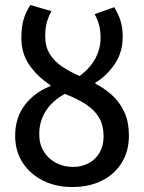

<svg xmlns="http://www.w3.org/2000/svg" viewBox="-20 -741 580 773"><path d="M274 -69Q310 -69 338 -84.5Q366 -100 381.5 -127.5Q397 -155 397 -191Q397 -236 379 -267Q361 -298 326 -321Q291 -344 241 -363Q190 -335 164 -293.5Q138 -252 138 -201Q138 -161 156 -131.5Q174 -102 205 -85.5Q236 -69 274 -69ZM271 12Q205 12 153 -14Q101 -40 71 -86.5Q41 -133 41 -194Q41 -268 81 -319.5Q121 -371 183 -394V-398Q130 -433 98 -479.5Q66 -526 66 -589Q66 -632 75 -662.5Q84 -693 102 -721L187 -696Q174 -672 168 -649Q162 -626 162 -595Q162 -553 180.5 -523.5Q199 -494 230 -473Q261 -452 301 -435Q343 -467 364 -506Q385 -545 385 -590Q385 -616 379 -639.5Q373 -663 361 -684L440 -712Q459 -680 466.5 -653Q474 -626 474 -593Q474 -530 441.5 -482.5Q409 -435 364 -408V-404Q400 -386 431 -358Q462 -330 480.5 -290Q499 -250 499 -195Q499 -133 470.5 -86.5Q442 -40 391 -14Q340 12 271 12Z"/></svg>

Font: Source Sans 3 ExtraLight Medium
Style: Regular
Weight: 500
Version: Version 3.052;hotconv 1.1.0;makeotfexe 2.6.0